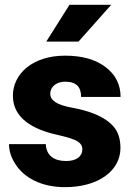

<svg xmlns="http://www.w3.org/2000/svg" viewBox="-20 -770 553 800"><path d="M323.2 -148.4C323.2 -119.1 299.8 -99.1 255.4 -99.1C206.5 -99.1 172.9 -120.6 170.9 -169.4H17.6C17.6 -141.1 26.4 -113.3 44.4 -85.9C79.6 -30.8 149.9 9.8 251 9.8C392.1 9.8 481.9 -60.1 481.9 -153.3C481.9 -190.9 472.2 -220.7 453.1 -242.7C414.1 -287.1 348.6 -308.6 277.8 -321.8C215.8 -333.5 189.5 -351.6 189.5 -379.4C189.5 -410.2 217.3 -429.7 251 -429.7C299.3 -429.7 317.9 -406.7 317.9 -366.2H482.4C482.4 -417 461.9 -458.5 420.4 -490.2C378.9 -522 322.3 -538.1 251.5 -538.1C113.3 -538.1 33.7 -460.4 33.7 -371.1C33.7 -278.3 116.2 -230.5 219.7 -208C260.3 -198.7 288.1 -189.9 302.2 -181.6C316.4 -172.9 323.2 -161.6 323.2 -148.4ZM307.1 -596.7 443.4 -750H269.5L172.9 -596.7Z"/></svg>

Font: Vazirmatn Black
Style: Regular
Weight: 900
Designer: Saber Rastikerdar
Foundry: Saber Rastikerdar
Version: Version 33.003